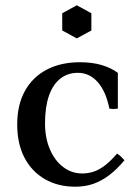

<svg xmlns="http://www.w3.org/2000/svg" viewBox="-20 -690 524 725"><path d="M264 15Q199 15 149.5 -13.5Q100 -42 72.5 -94.5Q45 -147 45 -220Q45 -294 74 -346.5Q103 -399 156.5 -427Q210 -455 281 -455Q328 -455 363.5 -444.5Q399 -434 425 -415V-280Q409 -277 393 -280Q380 -345 349 -380Q318 -415 274 -415Q235 -415 207 -392.5Q179 -370 164.5 -327.5Q150 -285 150 -224Q150 -169 168.5 -126Q187 -83 219 -59Q251 -35 290 -35Q313 -35 334 -42Q355 -49 376.5 -65.5Q398 -82 422 -110Q430 -105 436.5 -99Q443 -93 450 -85Q422 -51 393 -29Q364 -7 333 4Q302 15 264 15ZM270 -670 325 -640V-575L270 -545L215 -575V-640Z"/></svg>

Font: Poltawski Nowy
Style: Regular
Weight: 400
Designer: Adam Pótawski, Mateusz Machalski, Borys Kosmynka, Ania Wieluska
Foundry: Capitalics.wtf
Version: Version 1.001;gftools[0.9.25]